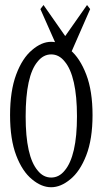

<svg xmlns="http://www.w3.org/2000/svg" viewBox="-20 -768 418 782"><path d="M243.7 -73.7Q268.1 -102.5 280.8 -157.7Q293.5 -212.9 293.5 -294.2Q293.5 -375.5 280.8 -431.9Q268.1 -488.3 243.7 -517.1Q220.7 -546.4 188.5 -546.4Q156.2 -546.4 132.8 -516.6Q84.5 -459 84.5 -293.5Q84.5 -131.3 133.3 -73.7Q156.2 -44.9 188.5 -44.9Q220.7 -44.9 243.7 -73.7ZM110.4 -37.6Q70.8 -69.8 45.9 -135.3Q21 -200.7 21 -299.1Q21 -397.5 45.9 -464.4Q70.8 -531.2 110.8 -564.5Q149.4 -597.7 188.5 -597.7Q227.5 -597.7 266.1 -564.5Q305.7 -531.2 331.3 -464.4Q356.9 -397.5 356.9 -299.3Q356.9 -201.2 331.3 -135.3Q305.7 -69.3 266.1 -37.6Q227.5 -5.4 188.2 -5.4Q148.9 -5.4 110.4 -37.6ZM245.6 -621.1 334.5 -747.6 347.2 -731 272 -559.1H220.7L144.5 -731L157.2 -747.6Z"/></svg>

Font: Scarab Serif
Style: Light
Weight: 300
Designer: John Roberts
Foundry: Scarab
Version: 1.0